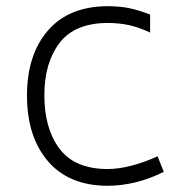

<svg xmlns="http://www.w3.org/2000/svg" viewBox="-20 -582 586 619"><path d="M67 -274Q67 -405 134 -483Q201 -561 325 -562Q367 -562 397.5 -555.5Q428 -549 464 -535V-477Q428 -494 396 -501Q364 -508 325 -508Q220 -507 171.5 -443Q123 -379 123 -275Q123 -168 171.5 -103Q220 -38 325 -37Q397 -37 488 -78L508 -28Q418 17 325 17Q201 16 134 -63Q67 -142 67 -274Z"/></svg>

Font: Biryani UltraLight
Style: Regular
Weight: 250
Designer: Dan Reynolds and Mathieu Réguer
Foundry: Dan Reynolds and Mathieu Réguer
Version: Version 1.003; ttfautohint (v1.1) -l 5 -r 5 -G 72 -x 0 -D la